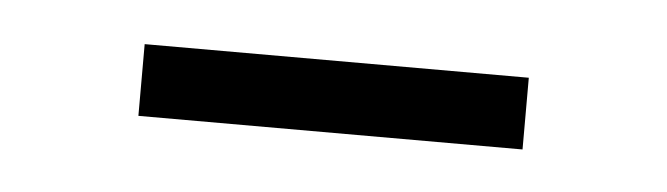

<svg xmlns="http://www.w3.org/2000/svg" viewBox="-23 -346 417 120"><g transform="rotate(5 185.5 -285.5)"><path d="M65 -263V-308H306V-263Z"/></g></svg>

Font: Saira SemiExpanded ExtraLight
Style: Regular
Weight: 250
Width: 6
Designer: Hector Gatti with collaboration of the Omnibus-Type team
Foundry: Omnibus-Type
Version: Version 1.101